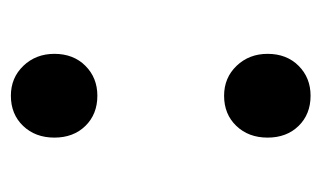

<svg xmlns="http://www.w3.org/2000/svg" viewBox="-139 -443 591 353"><g transform="rotate(90 156.5 -266.5)"><path d="M233 -463Q233 -428 211.5 -405.5Q190 -383 156 -383Q123 -383 101 -406Q79 -429 79 -463Q79 -498 101 -520Q123 -542 156 -542Q190 -542 211.5 -520Q233 -498 233 -463ZM233 -71Q233 -36 211.5 -13.5Q190 9 156 9Q123 9 101 -14Q79 -37 79 -71Q79 -106 101 -128Q123 -150 156 -150Q190 -150 211.5 -128Q233 -106 233 -71Z"/></g></svg>

Font: Montserrat arm2 SemiBold
Style: Regular
Weight: 600
Designer: Julieta Ulanovsky
Foundry: Julieta Ulanovsky
Version: Version 6.000